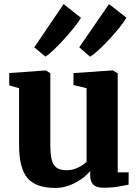

<svg xmlns="http://www.w3.org/2000/svg" viewBox="-20 -915 686 946"><path d="M490 10Q455 10 439.8 -5.2Q424.5 -20.5 424.5 -49V-73Q408.5 -52.5 381.5 -33.2Q354.5 -14 321.5 -1.5Q288.5 11 253.5 11Q156.5 11 115.2 -37.8Q74 -86.5 74 -200.5V-480.5L25.5 -494V-555L205.5 -568H206.5L228 -554V-198.5Q228 -153 235.2 -126.5Q242.5 -100 259.5 -88.2Q276.5 -76.5 306 -76.5Q331 -76.5 350.2 -83.5Q369.5 -90.5 383.8 -100Q398 -109.5 406.5 -117.5V-480.5L342 -496V-555L533 -568H536L560 -554V-66H614L613.5 -5Q595.5 -1.5 563.2 4.2Q531 10 490 10ZM423.5 -636 370.5 -682 517 -895 603 -828Q593 -810 570.8 -782Q548.5 -754 521 -724Q493.5 -694 467.5 -670Q441.5 -646 424.5 -636ZM203.5 -636 149 -682 293.5 -895 379 -827Q367.5 -807.5 345 -779.5Q322.5 -751.5 296 -722.2Q269.5 -693 244.8 -669.5Q220 -646 204 -636Z"/></svg>

Font: Merriweather ExtraBold
Style: Regular
Weight: 800
Version: Version 2.100